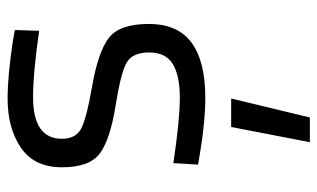

<svg xmlns="http://www.w3.org/2000/svg" viewBox="-185 -365 835 505"><g transform="rotate(-90 232.5 -112.5)"><path d="M151 78H226L176 285H111ZM229 -443Q120 -443 120 -367Q120 -332 145 -317.5Q170 -303 259 -287.5Q348 -272 385 -244Q422 -216 422 -139Q422 -62 372.5 -26Q323 10 228 10Q166 10 82 -4L52 -9L56 -74Q170 -57 228 -57Q286 -57 316.5 -75.5Q347 -94 347 -137.5Q347 -181 321 -196.5Q295 -212 207 -226Q119 -240 82 -267Q45 -294 45 -367Q45 -440 96.5 -475Q148 -510 225 -510Q286 -510 378 -496L406 -491L404 -427Q293 -443 229 -443Z"/></g></svg>

Font: Titillium Web[RUS by Daymarius]
Style: Regular
Weight: 400
Designer: Cyrillization by Daymarius
Foundry: Cyrillization by Daymarius
Version: Version 1.002 September 11, 2018